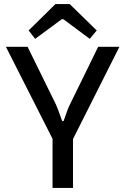

<svg xmlns="http://www.w3.org/2000/svg" viewBox="-20 -919 614 939"><path d="M152 -729 120 -770 251 -899H321L453 -770L419 -729L290 -825H282ZM337 -239V0H237V-240L9 -690H115L254 -407Q262 -390 284 -327H291Q312 -389 321 -406L460 -690H564Z"/></svg>

Font: Exo 2.0 Medium
Style: Regular
Weight: 500
Designer: Natanael Gama
Version: Version 1.001;PS 001.001;hotconv 1.0.70;makeotf.lib2.5.58329